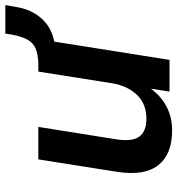

<svg xmlns="http://www.w3.org/2000/svg" viewBox="8 -680 682 739"><g transform="rotate(-90 349.5 -311.0)"><path d="M217 10Q125 10 83 -43Q41 -96 57 -201L105 -505H230L182 -203Q173 -143 193 -116Q213 -89 262 -89Q318 -89 353 -125Q388 -161 398 -221L443 -505H568L488 0H366L382 -103H397Q368 -49 322 -19.5Q276 10 217 10ZM539 -441 471 -486 474 -505Q510 -506 532 -515.5Q554 -525 566.5 -548Q579 -571 586 -611L589 -632H699L692 -592Q682 -528 642.5 -487.5Q603 -447 539 -441Z"/></g></svg>

Font: Mulish ExtraLight
Style: Italic
Weight: 200
Italic angle: -9°
Designer: Vernon Adams
Foundry: Vernon Adams
Version: Version 3.603